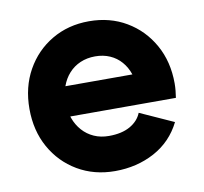

<svg xmlns="http://www.w3.org/2000/svg" viewBox="-65 -591 715 673"><g transform="rotate(-10 292.5 -254.5)"><path d="M85.5 -310.5V-203.1H406.2L508.4 -310.5ZM408.9 -174.2Q397.9 -146.2 368.2 -129.2Q338.5 -112.3 292.6 -112.3Q263.3 -112.3 239.6 -122.9Q215.8 -133.5 198.7 -152.8Q181.5 -172.1 172.3 -197.8Q163.1 -223.5 163.1 -253.9Q163.1 -285.1 172.3 -311Q181.5 -336.9 198.7 -355.9Q215.8 -374.9 239.7 -385.2Q263.6 -395.5 292.6 -395.5Q321.6 -395.5 345 -385.2Q368.5 -374.9 385 -355.9Q401.6 -336.9 410.4 -311Q419.1 -285.1 419.1 -253.9Q419.1 -240.1 414.6 -227.4Q410.1 -214.6 406.2 -203.1H546.5Q548.3 -215.5 549.7 -228.2Q551 -240.9 551 -253.9Q551 -331.2 517.3 -391.4Q483.6 -451.6 425.3 -486Q367 -520.5 292.6 -520.5Q218.4 -520.5 160 -486Q101.6 -451.6 67.9 -391.4Q34.2 -331.2 34.2 -253.9Q34.2 -176.6 67.7 -116.4Q101.3 -56.2 159.8 -21.8Q218.4 12.7 292.6 12.7Q370.6 12.7 433.5 -21.2Q496.4 -55.2 528.7 -120.1Z"/></g></svg>

Font: Giphurs SC
Style: Regular
Weight: 400
Version: Version 0.920